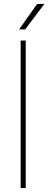

<svg xmlns="http://www.w3.org/2000/svg" viewBox="-20 -956 246 976"><path d="M110.8 -750V0H85V-750ZM77.1 -806.6 168.9 -936H205.6L107.9 -806.6Z"/></svg>

Font: Roboto Condensed Thin
Style: Regular
Weight: 250
Width: 3
Designer: Christian Robertson
Foundry: Google
Version: Version 3.009; 2024